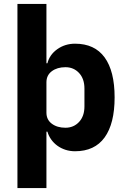

<svg xmlns="http://www.w3.org/2000/svg" viewBox="-20 -760 648 980"><path d="M69 -740H217V-437H222Q233 -481 272.5 -509Q312 -537 363 -537Q463 -537 514 -467Q565 -397 565 -263Q565 -129 514 -58.5Q463 12 363 12Q337 12 314 4.5Q291 -3 272.5 -16.5Q254 -30 241 -48.5Q228 -67 222 -88H217V200H69ZM314 -108Q356 -108 383.5 -137.5Q411 -167 411 -217V-308Q411 -358 383.5 -387.5Q356 -417 314 -417Q272 -417 244.5 -396.5Q217 -376 217 -340V-185Q217 -149 244.5 -128.5Q272 -108 314 -108Z"/></svg>

Font: IBM Plex Sans Thai
Style: Bold
Weight: 700
Designer: Mike Abbink, Paul van der Laan, Pieter van Rosmalen, Ben Mitchell, Mark Frömberg
Foundry: Bold Monday
Version: Version 1.2